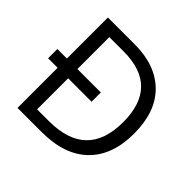

<svg xmlns="http://www.w3.org/2000/svg" viewBox="-175 -893 1072 1072"><g transform="rotate(45 361.0 -357.0)"><path d="M571.8 -360.8Q571.8 -642.1 293.9 -642.1H181.2V-390.1H366.2V-316.9H181.2V-71.8H273.9Q571.8 -71.8 571.8 -360.8ZM288.1 0H98.1V-316.9H22.9V-390.1H98.1V-713.9H310.1Q474.6 -713.9 567.4 -622.1Q660.2 -530.3 660.2 -358.9Q660.2 -187.5 564.5 -93.8Q468.8 0 288.1 0Z"/></g></svg>

Font: OpenSans-Regular
Style: Regular
Weight: 400
Foundry: Ascender Corporation
Version: Version 1.10